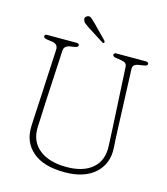

<svg xmlns="http://www.w3.org/2000/svg" viewBox="-126 -959 934 1071"><g transform="rotate(15 340.5 -423.0)"><path d="M543.5 -280.5 524.5 -639.5Q524 -654.5 515.8 -661.2Q507.5 -668 491.5 -670.5L459 -675.5Q441 -678.5 441 -688.5Q441 -700 456.5 -700H626Q641.5 -700 641.5 -688.5Q641.5 -679 624 -675.5L592 -670.5Q558 -665 559 -640L573 -280.5Q574 -256.5 575.2 -233.5Q576.5 -210.5 578 -185.5Q583 -96.5 521.8 -40.8Q460.5 15 347 15Q224.5 15 161.8 -39.5Q99 -94 102.5 -183.5Q103 -200 104.2 -225.5Q105.5 -251 107 -277Q108.5 -303 109.5 -321L125.5 -633.5Q127 -665 93.5 -670.5L59.5 -675.5Q41.5 -679 41.5 -688.5Q41.5 -700 57 -700H225.5Q241 -700 241 -688.5Q241 -679 223.5 -675.5L193 -670.5Q162 -665 160.5 -636.5L144 -326Q142 -285.5 141 -253Q140 -220.5 138 -191.5Q134.5 -107.5 191.8 -61.8Q249 -16 349 -16Q447 -16 499.5 -62Q552 -108 547.5 -191.5Q546 -223 545.2 -242.8Q544.5 -262.5 543.5 -280.5ZM292.5 -833 371 -753Q373 -750.5 374.8 -746.8Q376.5 -743 374 -740.5Q370 -735 364 -739L266 -801.5Q255 -809 246.2 -815.8Q237.5 -822.5 234.5 -831.5Q227.5 -850.5 246.5 -859Q257.5 -863.5 267.5 -855.8Q277.5 -848 292.5 -833Z"/></g></svg>

Font: Fraunces 72pt SuperSoft Thin
Style: Regular
Weight: 100
Version: Version 1.000;[b76b70a41]